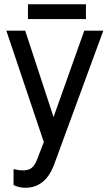

<svg xmlns="http://www.w3.org/2000/svg" viewBox="-20 -669 518 907"><path d="M378 -524H468L235 110Q194 218 100 218Q69 218 44 205V130Q71 136 88 136Q114 136 129 124.5Q144 113 155 85L187 2L10 -524H99L233 -116ZM386 -649V-579H112V-649Z"/></svg>

Font: ColatingCofangSans
Style: Regular
Weight: 400
Foundry: GNU
Version: Version 412.227;June 27, 2022;FontCreator 11.0.0.2412 32-bit